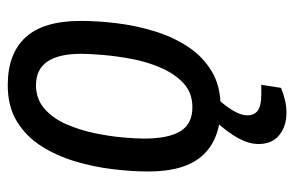

<svg xmlns="http://www.w3.org/2000/svg" viewBox="-152 -426 760 496"><g transform="rotate(-90 228.0 -178.0)"><path d="M199 12Q118 12 75.5 -33.5Q33 -79 33 -175Q33 -218 39 -267.5Q45 -317 59.5 -365Q74 -413 99 -452Q124 -491 162.5 -514.5Q201 -538 256 -538Q337 -538 379.5 -492Q422 -446 422 -349Q422 -306 416 -256.5Q410 -207 395.5 -159.5Q381 -112 356 -73.5Q331 -35 292.5 -11.5Q254 12 199 12ZM199 -61Q236 -61 260.5 -83.5Q285 -106 300.5 -141.5Q316 -177 323.5 -216.5Q331 -256 334 -291.5Q337 -327 337 -348Q337 -406 317 -435.5Q297 -465 256 -465Q220 -465 195 -443Q170 -421 155 -386.5Q140 -352 132 -313.5Q124 -275 121 -241Q118 -207 118 -186Q118 -123 137 -92Q156 -61 199 -61ZM185 182Q150 182 127 163.5Q104 145 104 110Q104 85 119 57.5Q134 30 165 -4H223L224 0Q202 24 190 44.5Q178 65 178 81Q178 99 190.5 108Q203 117 232 117H257L249 168Q215 182 185 182Z"/></g></svg>

Font: Archivo Narrow
Style: Italic
Weight: 400
Italic angle: -8°
Designer: Hector Gatti
Foundry: Omnibus-Type
Version: Version 3.002